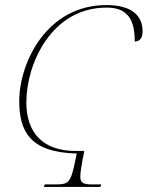

<svg xmlns="http://www.w3.org/2000/svg" viewBox="-20 -738 583 758"><path d="M153 0H376L380 -10H343C310 -10 297 -15 297 -41C297 -54 301 -82 306 -108L313 -142H279C150 -142 84 -213 84 -334C84 -486 183 -708 401 -708C486 -708 512 -658 512 -574C531 -574 543 -587 543 -614C543 -678 498 -718 400 -718C163 -718 56 -489 56 -339C56 -220 98 -136 283 -132L278 -108C260 -20 253 -10 203 -10H157Z"/></svg>

Font: Noto Serif Display Thin
Style: Italic
Weight: 100
Italic angle: -12°
Designer: Monotype Design Team
Foundry: Monotype Imaging Inc.
Version: Version 2.009